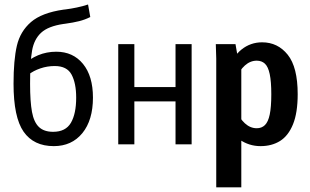

<svg xmlns="http://www.w3.org/2000/svg" viewBox="-20 -630 1352 838"><path d="M264.6 -526.4 256.8 -525.4Q190.4 -515.6 159.7 -487.3Q128.9 -459 120.1 -409.7Q111.3 -360.4 111.3 -264.6Q111.3 -186.5 119.6 -141.6Q127.9 -96.7 149.9 -75.7Q171.9 -54.7 211.9 -54.7Q266.6 -54.7 289.6 -94.2Q312.5 -133.8 312.5 -204.1Q312.5 -266.6 292.5 -304.2Q272.5 -341.8 218.8 -341.8Q186.5 -341.8 156.2 -331.5Q126 -321.3 103.5 -303.7L77.1 -342.8Q141.6 -404.3 225.6 -404.3Q298.8 -404.3 342.3 -351.1Q385.7 -297.9 385.7 -204.1Q385.7 -105.5 339.4 -48.8Q293 7.8 214.8 7.8Q127 7.8 83 -55.2Q39.1 -118.2 39.1 -264.6Q39.1 -368.2 53.7 -430.7Q68.4 -493.2 115.2 -533.7Q162.1 -574.2 256.8 -587.9L265.6 -588.9Q289.1 -591.8 314.9 -597.2Q340.8 -602.5 364.3 -610.4L374 -555.7Q350.6 -543.9 325.2 -537.6Q299.8 -531.2 264.6 -526.4Z M746.1 0V-187.5H566.4V0H496.1V-437.5H566.4V-250H746.1V-437.5H816.4V0Z M923.8 -374 921.9 -437.5H1007.8L1023.4 -347.7H1033.2V187.5H923.8ZM952.1 -127.9 1008.8 -152.3Q1025.4 -113.3 1048.8 -91.8Q1072.3 -70.3 1100.6 -70.3Q1122.1 -70.3 1136.2 -84Q1150.4 -97.7 1157.2 -129.9Q1164.1 -162.1 1164.1 -218.8Q1164.1 -274.4 1157.2 -306.6Q1150.4 -338.9 1136.2 -352.1Q1122.1 -365.2 1100.6 -365.2Q1072.3 -365.2 1048.8 -344.2Q1025.4 -323.2 1008.8 -285.2L962.9 -303.7Q994.1 -381.8 1033.7 -413.6Q1073.2 -445.3 1124 -445.3Q1192.4 -445.3 1235.8 -391.1Q1279.3 -336.9 1279.3 -218.8Q1279.3 -137.7 1258.8 -87.4Q1238.3 -37.1 1202.1 -14.6Q1166 7.8 1117.2 7.8Q1066.4 7.8 1024.9 -21.5Q983.4 -50.8 952.1 -127.9Z"/></svg>

Font: Sudo Var
Style: Regular
Weight: 400
Monospace: yes
Designer: Jens Kutilek
Foundry: Jens Kutilek
Version: Version 0.065;FEAKit 1.0